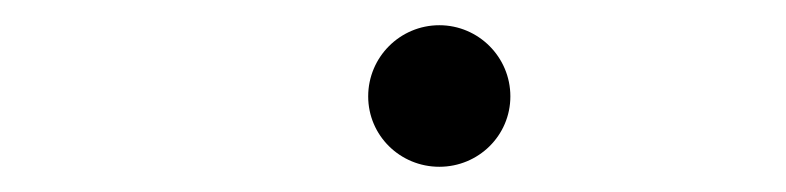

<svg xmlns="http://www.w3.org/2000/svg" viewBox="-20 -547 626 153"><path d="M330.1 -414.1C361.3 -414.1 386.7 -439 386.7 -470.2C386.7 -501.5 361.3 -526.9 330.1 -526.9C298.8 -526.9 273.4 -501.5 273.4 -470.2C273.4 -439 298.8 -414.1 330.1 -414.1Z"/></svg>

Font: Cascadia Code NF Light
Style: Italic
Weight: 300
Italic angle: -10°
Monospace: yes
Designer: Aaron Bell
Foundry: Saja Typeworks
Version: Version 2404.023